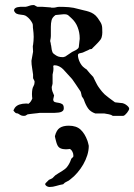

<svg xmlns="http://www.w3.org/2000/svg" viewBox="-20 -455 527 754"><path d="M32.7 -21Q32.7 -22 35.2 -26.4Q37.6 -30.8 38.6 -32.2Q45.4 -41 57.1 -44.7Q68.8 -48.3 80.1 -48.3Q83.5 -48.3 86.2 -48.3Q88.9 -48.3 91.8 -47.4Q97.2 -51.3 100.8 -56.6Q104.5 -62 106.9 -68.4Q106.4 -70.3 106 -75Q105.5 -79.6 105.5 -85.4Q105.5 -90.8 106 -95.9Q106.4 -101.1 106.9 -103Q107.9 -110.8 111.8 -117.2Q115.7 -123.5 115.7 -131.8V-136.2L109.9 -147.9V-162.1Q108.4 -175.3 106 -188.7Q103.5 -202.1 103.5 -216.3L109.9 -252L108.9 -270.5Q108.9 -272.5 108.9 -274.7Q108.9 -276.9 109.9 -278.8Q110.8 -286.6 111.6 -294.4Q112.3 -302.2 112.3 -310.1Q112.3 -317.9 111.6 -325.4Q110.8 -333 109.9 -341.3Q108.9 -346.7 109.1 -352.8Q109.4 -358.9 106.9 -364.3Q103 -371.6 97.7 -378.2Q92.3 -384.8 85.9 -389.6Q80.1 -394.5 73.2 -395.8Q66.4 -397 59.3 -397.7Q52.2 -398.4 46.1 -400.9Q40 -403.3 36.1 -410.6Q35.6 -411.1 35.6 -412.1Q35.2 -412.6 35.2 -414.1Q35.2 -418.5 37.8 -421.1Q40.5 -423.8 44.2 -425.3Q47.9 -426.8 52.2 -427.2Q56.6 -427.7 59.6 -428.2H80.1Q86.9 -429.2 94.5 -432.1Q102.1 -435.1 109.9 -435.1Q110.8 -435.1 113.3 -435.1Q115.7 -435.1 115.7 -434.1Q116.2 -434.1 121.1 -431.2Q126 -428.2 127.4 -428.2H147.5L179.7 -425.8Q180.7 -424.8 183.8 -424.8Q187 -424.8 188 -424.8Q195.8 -424.8 200.9 -426.5Q206.1 -428.2 214.4 -428.2Q231.9 -428.2 250.5 -426.8Q269 -425.3 287.1 -419.9Q298.8 -416.5 309.6 -414.3Q320.3 -412.1 329.8 -408.9Q339.4 -405.8 347.9 -400.1Q356.4 -394.5 363.8 -384.3Q369.6 -375.5 373.3 -369.9Q377 -364.3 378.9 -358.6Q380.9 -353 381.3 -345.9Q381.8 -338.9 381.8 -327.6Q381.8 -317.9 379.2 -308.8Q376.5 -299.8 369.1 -292.5Q367.7 -291 363.8 -286.6Q359.9 -282.2 355 -277.6Q350.1 -272.9 345.9 -268.6Q341.8 -264.2 340.3 -262.7Q338.4 -262.7 333.7 -261.7Q329.1 -260.7 328.6 -259.3Q327.6 -258.8 324 -257.1Q320.3 -255.4 316.2 -253.7Q312 -252 308.6 -250.2Q305.2 -248.5 304.7 -248.5Q302.2 -247.6 299.1 -247.1Q295.9 -246.6 293 -245.8Q290 -245.1 288.1 -243.4Q286.1 -241.7 286.1 -238.3Q286.1 -231.9 288.1 -224.9Q290 -217.8 293.2 -211.2Q296.4 -204.6 300.8 -198.7Q305.2 -192.9 310.1 -189.5Q311 -188.5 314.7 -185.8Q318.4 -183.1 319.3 -183.1L322.3 -179.7Q323.2 -179.2 326.9 -174.1Q330.6 -168.9 332 -168Q332 -168 334 -165.8Q335.9 -163.6 338.4 -161.1Q340.8 -158.7 343 -156.2Q345.2 -153.8 346.2 -152.8Q346.7 -151.9 349.1 -146.7Q351.6 -141.6 354.5 -135.7Q357.4 -129.9 360.1 -124.8Q362.8 -119.6 363.8 -118.2Q364.3 -117.2 366.7 -113.8Q369.1 -110.4 372.3 -106Q375.5 -101.6 378.9 -97.4Q382.3 -93.3 384.3 -91.3Q389.6 -85 395.5 -80.6Q401.4 -76.2 407.7 -70.8L431.6 -53.2L461.9 -49.8Q463.9 -49.3 468.3 -47.4Q472.7 -45.4 476.8 -42.2Q481 -39.1 484.1 -35.4Q487.3 -31.7 487.3 -27.8Q487.3 -25.9 484.9 -21.2Q482.4 -16.6 478.8 -12Q475.1 -7.3 470.9 -3.7Q466.8 0 463.4 0H422.9Q417.5 -4.4 407.2 -6.3Q397 -8.3 390.1 -9.3H354.5Q335 -16.1 325.7 -29.5Q316.4 -43 310.1 -61.5Q310.1 -62.5 308.3 -66.2Q306.6 -69.8 301.3 -76.7L297.9 -91.3Q297.9 -92.3 297.1 -94.2Q296.4 -96.2 295.4 -97.2Q292.5 -101.6 287.4 -109.1Q282.2 -116.7 277.1 -124.5Q272 -132.3 267.8 -137.9Q263.7 -143.6 263.2 -144.5L228 -183.1Q221.2 -189.9 212.4 -194.3Q203.6 -198.7 194.8 -198.7Q192.9 -198.7 191.4 -198.2Q189.9 -197.8 189 -195.3Q189 -193.8 189.5 -191.2Q189.9 -188.5 189.9 -185.1Q189.9 -181.6 189.5 -178.7Q189 -175.8 189 -174.8L186.5 -162.1V-127.4Q186.5 -126.5 185.3 -121.1Q184.1 -115.7 183.1 -113.3Q183.1 -103 185.8 -96.4Q188.5 -89.8 192.4 -80.1L189 -64.9Q189 -56.2 195.6 -54.2Q202.1 -52.2 209.7 -51.3Q217.3 -50.3 223.9 -46.4Q230.5 -42.5 230.5 -30.3Q230.5 -22.9 226.3 -19.3Q222.2 -15.6 216.3 -14.2Q210.4 -12.7 203.9 -12.5Q197.3 -12.2 192.4 -11.7H135.7Q133.3 -11.2 126.7 -10.5Q120.1 -9.8 112.5 -9Q105 -8.3 98.1 -7.3Q91.3 -6.3 88.4 -5.9Q83 -2 80.3 -1Q77.6 0 73.2 0Q65.4 0 60.8 -2.9Q56.2 -5.9 50.3 -9.3Q49.8 -9.3 45.9 -10Q42 -10.7 41 -11.7Q39.1 -13.2 35.9 -16.8Q32.7 -20.5 32.7 -21ZM177.2 -292.5Q178.2 -291 179 -286.1Q179.7 -281.2 179.7 -280.3Q181.2 -275.9 181.6 -270.5Q182.1 -265.1 183.1 -259.8Q184.1 -254.4 186 -250Q188 -245.6 192.4 -242.7Q201.2 -235.8 208.3 -233.2Q215.3 -230.5 228 -230.5Q229 -230.5 232.2 -231.7Q235.4 -232.9 236.3 -232.9L263.2 -251Q266.1 -252.9 270.5 -254.6Q274.9 -256.3 278.8 -258.8Q282.7 -261.2 285.9 -264.2Q289.1 -267.1 289.6 -271Q289.6 -272 290 -275.9Q290.5 -279.8 291 -284.4Q291.5 -289.1 292 -293.9Q292.5 -298.8 293 -301.8V-305.2Q293 -327.1 284.9 -348.1Q276.9 -369.1 259.8 -384.3Q254.4 -389.6 248.8 -394.3Q243.2 -398.9 234.9 -398.9H228L198.2 -396Q185.5 -387.2 182.6 -375.7Q179.7 -364.3 179.7 -349.6V-313.5Q179.7 -312 179 -305.4Q178.2 -298.8 177.2 -295.4ZM157.2 268.6Q157.2 267.6 157.7 266.6Q158.7 264.6 159.7 263.7L172.4 251Q172.9 251 175 250Q177.2 249 179.9 247.8Q182.6 246.6 184.6 245.4Q186.5 244.1 187 243.7Q188 242.7 192.1 238.5Q196.3 234.4 197.3 233.4Q203.1 229 210 225.1Q216.8 221.2 223.4 217Q230 212.9 236.3 207.8Q242.7 202.6 247.1 195.3Q247.6 194.8 249 192.4Q250.5 189.9 252.2 186.8Q253.9 183.6 255.4 180.4Q256.8 177.2 257.3 175.3Q257.8 175.3 258.8 171.9Q259.3 170.4 259.8 168.5Q260.7 167.5 264.2 164.3Q267.6 161.1 267.6 160.6Q268.1 160.2 268.1 158.2Q268.1 156.2 268.1 155.3Q268.1 148.4 264.6 141.1Q261.2 133.8 254.9 129.9Q246.1 131.3 237.3 131.3Q226.1 131.3 216.8 127Q207.5 122.6 203.1 109.4Q202.6 108.9 201.7 105.2Q200.7 101.6 199.5 97.2Q198.2 92.8 197.3 88.4Q196.3 84 195.8 81.5V79.1Q201.7 55.7 214.8 47.1Q228 38.6 250 38.6Q279.8 38.6 296.4 54Q313 69.3 323.2 97.2Q323.2 97.2 324 99.6Q324.7 102.1 325.7 105.5Q326.7 108.9 327.4 112.3Q328.1 115.7 328.6 117.7Q328.6 135.7 322.8 154.5Q316.9 173.3 306.9 190.7Q296.9 208 283.9 223.1Q271 238.3 257.3 248.5Q250.5 254.9 242.4 258.1Q234.4 261.2 228 268.6Q214.4 271 200.9 275.1Q187.5 279.3 174.8 279.3Q169.4 279.3 164.3 276.6Q159.2 273.9 157.2 268.6Z"/></svg>

Font: IM FELL English SC
Style: Regular
Weight: 400
Designer: Igino Marini
Foundry: Igino Marini
Version: 3.00